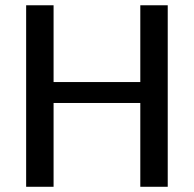

<svg xmlns="http://www.w3.org/2000/svg" viewBox="-20 -715 744 735"><path d="M80.1 0V-694.8H185.1V-400.9H517.1V-694.8H622.1V0H517.1V-320.8H185.1V0Z"/></svg>

Font: CMU Bright
Style: SemiBold
Weight: 600
Version: Version 0.7.0